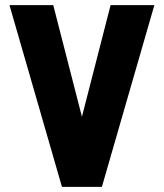

<svg xmlns="http://www.w3.org/2000/svg" viewBox="-20 -730 640 750"><path d="M222 0 17 -710H188L300 -274L412 -710H583L378 0Z"/></svg>

Font: Geist Mono ExtraBold
Style: Regular
Weight: 800
Monospace: yes
Designer: Basement.studio, Andrés Briganti, Mateo Zaragoza
Foundry: Basement.studio, Vercel, Andrés Briganti, Guido Ferreyra, Mateo Zaragoza
Version: Version 1.500; ttfautohint (v1.8.4.7-5d5b)